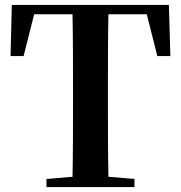

<svg xmlns="http://www.w3.org/2000/svg" viewBox="-20 -761 735 781"><path d="M23 -533H76L119 -703H275C277 -600 277 -497 277 -394V-346C277 -244 277 -142 275 -42L169 -33V0H527V-33L421 -42C419 -143 419 -245 419 -347V-394C419 -498 419 -601 421 -703H577L620 -533H673L667 -741H28Z"/></svg>

Font: Noto Serif CJK TC
Style: Bold
Weight: 700
Designer: Ryoko NISHIZUKA 西塚涼子 (kana & ideographs); Frank Grießhammer (Latin, Greek & Cyrillic); Wenlong ZHANG 张文龙 (bopomofo); San
Foundry: Adobe
Version: Version 2.001;hotconv 1.1.0;makeotfexe 2.6.0